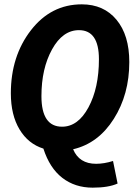

<svg xmlns="http://www.w3.org/2000/svg" viewBox="-20 -684 640 885"><path d="M266 -100Q340 -100 388 -189.5Q436 -279 436 -411Q436 -545 344 -545Q269 -545 220 -456.5Q171 -368 171 -241Q171 -100 266 -100ZM407 181Q326 181 267.5 136Q209 91 180 1Q110 -21 70 -87.5Q30 -154 30 -254Q30 -425 122.5 -544.5Q215 -664 357 -664Q458 -664 517 -593Q576 -522 576 -398Q576 -249 504.5 -136Q433 -23 317 4Q345 71 423 71Q460 71 501 58L522 162Q480 181 407 181Z"/></svg>

Font: TypoPRO Source Code Pro
Style: Bold Italic
Weight: 700
Italic angle: -11°
Monospace: yes
Designer: Paul D. Hunt, Teo Tuominen
Foundry: Adobe Systems Incorporated
Version: Version 1.030;PS 1.0;hotconv 1.0.84;makeotf.lib2.5.63406